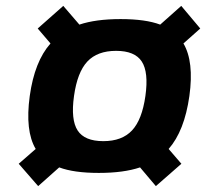

<svg xmlns="http://www.w3.org/2000/svg" viewBox="-20 -573 694 646"><path d="M653.8 -477.1 597.2 -426.8Q633.3 -365.7 617.2 -250Q600.6 -132.3 547.4 -71.8L590.3 -22L504.4 53.2L451.2 -9.8Q396 8.8 312.5 8.8Q228.5 8.8 179.2 -9.8L108.4 53.2L43 -22L100.1 -71.8Q64 -132.8 80.1 -250Q96.2 -366.2 149.9 -426.8L106.9 -477.1L192.9 -553.2L247.1 -490.2Q302.2 -508.8 385.7 -508.8Q469.7 -508.8 519 -490.2L589.8 -553.2ZM469.2 -250Q480.5 -330.1 457 -366Q433.6 -401.9 370.6 -401.9Q307.6 -401.9 273.9 -366Q240.2 -330.1 229 -250Q217.8 -169.9 241.2 -134Q264.6 -98.1 327.6 -98.1Q390.6 -98.1 424.3 -134.3Q458 -170.4 469.2 -250Z"/></svg>

Font: Fivo Sans
Style: Italic
Weight: 700
Designer: Alexander Slobzheninov
Foundry: Alexander Slobzheninov
Version: 1.0